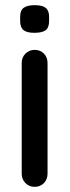

<svg xmlns="http://www.w3.org/2000/svg" viewBox="-20 -723 269 743"><path d="M164 -51Q164 -29 150 -14.5Q136 0 114 0Q93 0 78.5 -14.5Q64 -29 64 -51V-479Q64 -501 78.5 -515.5Q93 -530 114 -530Q136 -530 150 -515.5Q164 -501 164 -479ZM113 -596Q84 -596 71 -606.5Q58 -617 58 -642V-658Q58 -683 72 -693Q86 -703 114 -703Q144 -703 157 -692.5Q170 -682 170 -658V-642Q170 -616 156.5 -606Q143 -596 113 -596Z"/></svg>

Font: Quicksand Light SemiBold
Style: Regular
Weight: 600
Version: Version 3.004